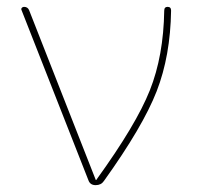

<svg xmlns="http://www.w3.org/2000/svg" viewBox="-20 -540 574 560"><path d="M238 -14 43 -510Q41 -514 43.5 -517Q46 -520 50 -520Q61 -520 65 -510L259 -16Q259 -15 260 -15Q262 -15 262 -17Q377 -176 417 -276.5Q457 -377 459 -509Q459 -520 469 -520Q479 -520 479 -509Q477 -377 437 -274Q397 -171 283 -12Q275 0 259 0Q243 0 238 -14Z"/></svg>

Font: Rounded Mplus 1c Thin
Style: Regular
Weight: 250
Version: Version 1.059.20150529